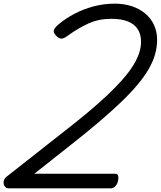

<svg xmlns="http://www.w3.org/2000/svg" viewBox="-45 -1031 880 1051"><path d="M3 0Q-11 0 -19 -11Q-27 -22 -25 -37Q-23 -52 -10 -63L299 -306Q375 -365 436 -416Q497 -467 544.5 -512Q592 -557 626.5 -596.5Q661 -636 683 -671Q705 -706 716 -738.5Q727 -771 727 -802Q727 -844 708.5 -872Q690 -900 654 -914Q618 -928 565 -928Q495 -928 439 -902.5Q383 -877 325 -835Q304 -819 290 -819.5Q276 -820 259 -839Q246 -854 250 -866.5Q254 -879 276 -898Q314 -930 362.5 -955.5Q411 -981 467 -996Q523 -1011 584 -1011Q634 -1011 676.5 -997Q719 -983 750 -957Q781 -931 798 -894.5Q815 -858 815 -813Q815 -773 803.5 -732.5Q792 -692 767.5 -650.5Q743 -609 705 -564Q667 -519 614.5 -469Q562 -419 494.5 -361.5Q427 -304 344 -239L143 -80H584Q594 -80 598.5 -75Q603 -70 603 -60Q603 -33 590.5 -16.5Q578 0 563 0Z"/></svg>

Font: Playwrite CA
Style: Regular
Weight: 400
Designer: Veronika Burian, José Scaglione
Foundry: TypeTogether
Version: Version 1.002